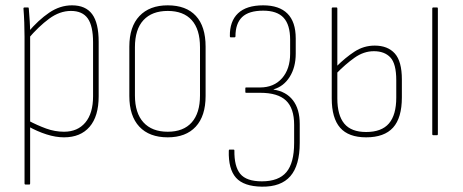

<svg xmlns="http://www.w3.org/2000/svg" viewBox="-20 -507 1735 720"><path d="M220 8Q189 8 154.5 -3Q120 -14 86 -33V-55Q120 -37 153 -25Q186 -13 220 -13Q271 -13 300 -47.5Q329 -82 329 -146V-348Q329 -410 309 -438Q289 -466 246 -466Q204 -466 164.5 -437Q125 -408 85 -361V-386Q124 -432 164.5 -459.5Q205 -487 250 -487Q301 -487 325.5 -454Q350 -421 350 -350V-146Q350 -71 316 -31.5Q282 8 220 8ZM76 185Q72 185 72 181V-369Q72 -395 71 -422.5Q70 -450 68 -475Q68 -479 72 -479H85Q88 -479 88 -475Q90 -452 91.5 -427.5Q93 -403 93 -387V-380V181Q93 185 90 185Z M609 8Q540 8 502.5 -32Q465 -72 465 -147V-332Q465 -407 503 -447Q541 -487 609 -487Q678 -487 714.5 -447.5Q751 -408 751 -332V-147Q751 -72 714 -32Q677 8 609 8ZM609 -13Q668 -13 699 -48Q730 -83 730 -149V-330Q730 -397 699 -431.5Q668 -466 609 -466Q550 -466 518 -431.5Q486 -397 486 -330V-149Q486 -83 518 -48Q550 -13 609 -13Z M962 193Q894 192 865 159.5Q836 127 838 58Q838 54 841 54H856Q859 54 859 57Q858 117 881 145Q904 173 962 173Q1025 173 1054 138.5Q1083 104 1083 29V-39Q1083 -101 1052.5 -130Q1022 -159 956 -159H903Q901 -159 900.5 -160Q900 -161 900 -162V-176Q900 -178 900.5 -178.5Q901 -179 903 -179H955Q1007 -179 1037.5 -213.5Q1068 -248 1068 -306V-358Q1068 -414 1043.5 -440.5Q1019 -467 967 -467Q913 -467 888 -443Q863 -419 863 -371Q863 -369 862 -368Q861 -367 860 -367H845Q842 -367 842 -371Q841 -427 872.5 -457Q904 -487 967 -487Q1027 -487 1058 -456Q1089 -425 1089 -363V-306Q1089 -255 1066.5 -219Q1044 -183 1006 -172V-171Q1053 -164 1078.5 -131Q1104 -98 1104 -42V29Q1104 113 1069 153.5Q1034 194 962 193Z M1353 8Q1287 8 1255.5 -28Q1224 -64 1224 -138V-475Q1224 -479 1228 -479H1242Q1245 -479 1245 -475V-138Q1245 -75 1271 -43.5Q1297 -12 1353 -12Q1411 -12 1438.5 -44Q1466 -76 1466 -141V-206Q1466 -268 1444 -291.5Q1422 -315 1382 -315Q1344 -315 1309.5 -290.5Q1275 -266 1241 -231V-257Q1275 -291 1309.5 -313.5Q1344 -336 1385 -336Q1434 -336 1460.5 -306.5Q1487 -277 1487 -209V-142Q1487 -65 1454 -28.5Q1421 8 1353 8ZM1605 0Q1601 0 1601 -4V-475Q1601 -479 1605 -479H1619Q1622 -479 1622 -475V-4Q1622 0 1619 0Z"/></svg>

Font: Sofia Sans Condensed Thin
Style: Regular
Weight: 250
Version: Version 4.100